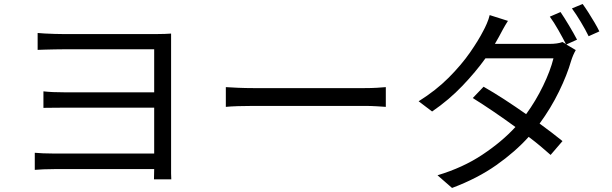

<svg xmlns="http://www.w3.org/2000/svg" viewBox="-20 -866 3040 954"><path d="M152.8 -106.9Q168 -105.5 194.3 -104.2Q220.7 -103 252.9 -103H746.1V-331.1H306.2Q273.9 -331.1 243.9 -330.6Q213.9 -330.1 195.8 -330.1V-412.1Q237.8 -407.2 305.2 -407.2H746.1V-621.1Q735.8 -621.1 703.6 -621.1Q671.4 -621.1 626 -621.1Q580.6 -621.1 530 -621.1Q479.5 -621.1 431.6 -621.1Q383.8 -621.1 346.9 -621.1Q310.1 -621.1 293 -621.1Q276.9 -621.1 251.5 -620.6Q226.1 -620.1 202.4 -619.4Q178.7 -618.7 167 -618.2V-702.1Q179.2 -700.7 202.9 -699.5Q226.6 -698.2 251.7 -697.5Q276.9 -696.8 293 -696.8Q313.5 -696.8 357.7 -696.8Q401.9 -696.8 458 -696.8Q514.2 -696.8 572 -696.8Q629.9 -696.8 679.7 -696.8Q729.5 -696.8 759.8 -696.8Q780.8 -696.8 799.3 -697.5Q817.9 -698.2 830.1 -699.2Q830.1 -688.5 830.1 -673.1Q830.1 -657.7 830.1 -639.2Q830.1 -628.4 830.1 -587.4Q830.1 -546.4 830.1 -487.1Q830.1 -427.7 830.1 -360.6Q830.1 -293.5 830.1 -228.8Q830.1 -164.1 830.1 -112.8Q830.1 -61.5 830.1 -35.2Q830.1 -19 830.1 -3.4Q830.1 12.2 831.1 24.9H745.1L746.1 -25.9H253.9Q224.1 -25.9 196 -24.7Q168 -23.4 152.8 -22Z M1102.1 -433.1Q1124.5 -431.6 1161.9 -429.9Q1199.2 -428.2 1241.2 -428.2Q1259.3 -428.2 1301.5 -428.2Q1343.8 -428.2 1399.4 -428.2Q1455.1 -428.2 1515.1 -428.2Q1575.2 -428.2 1630.9 -428.2Q1686.5 -428.2 1728.5 -428.2Q1770.5 -428.2 1789.1 -428.2Q1826.7 -428.2 1853.5 -429.9Q1880.4 -431.6 1897 -433.1V-335Q1881.8 -335.9 1852.8 -337.9Q1823.7 -339.8 1790 -339.8Q1771.5 -339.8 1729.2 -339.8Q1687 -339.8 1631.3 -339.8Q1575.7 -339.8 1515.6 -339.8Q1455.6 -339.8 1399.9 -339.8Q1344.2 -339.8 1302 -339.8Q1259.8 -339.8 1241.2 -339.8Q1199.7 -339.8 1162.6 -338.6Q1125.5 -337.4 1102.1 -335Z M2875 -846.2Q2888.2 -828.1 2904.1 -803.2Q2919.9 -778.3 2934.6 -753.4Q2949.2 -728.5 2958 -710L2904.8 -686Q2888.7 -719.2 2865.7 -757.3Q2842.8 -795.4 2821.8 -824.2ZM2503.9 -762.2Q2491.2 -742.7 2478.8 -720Q2466.3 -697.3 2459 -683.1L2439 -647.9H2709Q2751 -647.9 2774.9 -657.2L2792 -647Q2776.9 -676.8 2754.6 -716.1Q2732.4 -755.4 2711.9 -783.2L2765.1 -806.2Q2783.7 -778.8 2807.4 -739.3Q2831.1 -699.7 2847.2 -668.9L2793.9 -645L2840.8 -617.2Q2826.7 -592.3 2817.9 -564Q2797.9 -494.1 2757.6 -411.4Q2717.3 -328.6 2661.1 -252Q2693.4 -228.5 2722.2 -206.5Q2751 -184.6 2774.9 -165L2715.8 -96.2Q2693.4 -116.2 2666 -139.2Q2638.7 -162.1 2606.9 -186Q2540 -111.8 2446.3 -45.7Q2352.5 20.5 2226.1 67.9L2153.8 4.9Q2280.8 -33.2 2377.4 -97.7Q2474.1 -162.1 2541 -234.9Q2487.8 -273.9 2432.4 -311.5Q2377 -349.1 2329.1 -378.9L2382.8 -435.1Q2432.6 -406.7 2487.1 -371.3Q2541.5 -335.9 2594.2 -298.8Q2642.6 -365.2 2678.7 -439.9Q2714.8 -514.6 2730 -576.2H2392.1Q2344.2 -509.3 2277.6 -439.5Q2210.9 -369.6 2127 -312L2060.1 -362.8Q2146 -416.5 2209.5 -480.2Q2272.9 -543.9 2315.4 -605.2Q2357.9 -666.5 2380.9 -711.9Q2388.7 -725.6 2398.7 -748.5Q2408.7 -771.5 2413.1 -791Z"/></svg>

Font: Source Han Sans CN
Style: Regular
Weight: 400
Designer: Ryoko NISHIZUKA  (kana, bopomofo & ideographs); Paul D. Hunt (Latin, Greek & Cyrillic); Sandoll Communications , Soo-you
Foundry: Adobe
Version: Version 2.004;hotconv 1.0.118;makeotfexe 2.5.65603